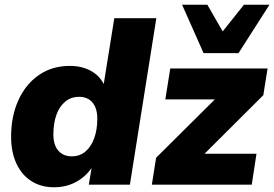

<svg xmlns="http://www.w3.org/2000/svg" viewBox="-20 -782 1161 813"><path d="M209 11Q154 11 113 -15Q72 -41 49.5 -89.5Q27 -138 27 -203Q27 -290 58 -358Q89 -426 145 -464.5Q201 -503 276 -503Q329 -503 369 -479.5Q409 -456 426 -411L417 -412L464 -705H642L530 0H356L369 -78H373Q355 -50 330 -30Q305 -10 274.5 0.5Q244 11 209 11ZM284 -120Q318 -120 342 -140.5Q366 -161 379 -197Q392 -233 392 -279Q392 -324 371.5 -348Q351 -372 315 -372Q281 -372 256.5 -352Q232 -332 219 -296Q206 -260 206 -213Q206 -168 227 -144Q248 -120 284 -120ZM623 0 641 -114 930 -401 935 -361H680L701 -492H1113L1095 -379L800 -85L795 -131H1066L1046 0ZM842 -557 751 -762H858L923 -649L1013 -762H1121L990 -557Z"/></svg>

Font: Nunito Sans 12pt Black
Style: Italic
Weight: 900
Italic angle: -9°
Designer: Vernon Adams
Foundry: Vernon Adams
Version: Version 3.101;gftools[0.9.27]